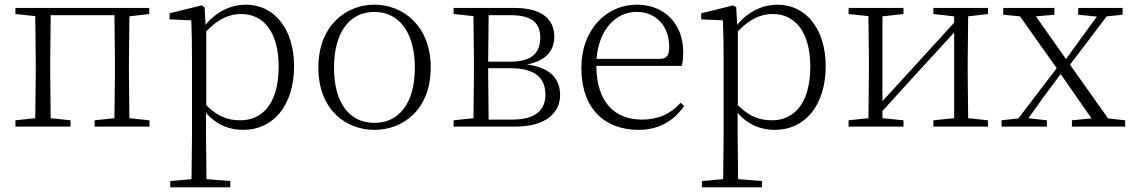

<svg xmlns="http://www.w3.org/2000/svg" viewBox="-20 -542 4847 822"><path d="M46 -482 131 -473 133 -283V-226L131 -36L46 -27V0H282V-27L197 -36L195 -226V-283L197 -477H470L472 -283V-226L470 -36L385 -27V0H620V-27L534 -36L532 -226V-283L534 -472L619 -482V-508H46Z M1022 14C1150 14 1239 -91 1239 -259C1239 -418 1154 -522 1033 -522C974 -522 911 -497 860 -436L856 -511L843 -519L706 -485V-459L799 -455C801 -405 802 -347 802 -278V32L800 225L709 233V260H966V233L864 225L862 32V-59C911 -2 969 14 1022 14ZM863 -408C918 -465 965 -482 1013 -482C1107 -482 1173 -406 1173 -257C1173 -92 1098 -27 1009 -27C956 -27 911 -43 863 -92Z M1583 14C1705 14 1824 -72 1824 -253C1824 -433 1704 -522 1583 -522C1462 -522 1343 -433 1343 -253C1343 -72 1461 14 1583 14ZM1583 -16C1476 -16 1410 -101 1410 -252C1410 -403 1476 -491 1583 -491C1689 -491 1756 -403 1756 -252C1756 -101 1689 -16 1583 -16Z M2006 0H2186C2325 0 2378 -66 2378 -134C2378 -205 2336 -253 2236 -266C2325 -283 2353 -332 2353 -385C2353 -459 2301 -508 2182 -508H1922V-482L2007 -473L2009 -283V-226L2007 -36L1922 -27V0ZM2072 -477H2167C2257 -477 2293 -443 2293 -382C2293 -311 2252 -278 2164 -278H2070ZM2070 -250H2166C2276 -250 2315 -204 2315 -137C2315 -69 2271 -30 2173 -30H2072L2070 -226Z M2715 14C2801 14 2865 -25 2909 -88L2894 -102C2851 -54 2798 -30 2728 -30C2615 -30 2534 -101 2533 -260H2899C2903 -275 2905 -296 2905 -320C2905 -435 2829 -522 2706 -522C2577 -522 2469 -416 2469 -252C2469 -73 2572 14 2715 14ZM2534 -290C2543 -413 2615 -491 2705 -491C2794 -491 2845 -425 2845 -341C2845 -306 2836 -290 2804 -290Z M3298 14C3426 14 3515 -91 3515 -259C3515 -418 3430 -522 3309 -522C3250 -522 3187 -497 3136 -436L3132 -511L3119 -519L2982 -485V-459L3075 -455C3077 -405 3078 -347 3078 -278V32L3076 225L2985 233V260H3242V233L3140 225L3138 32V-59C3187 -2 3245 14 3298 14ZM3139 -408C3194 -465 3241 -482 3289 -482C3383 -482 3449 -406 3449 -257C3449 -92 3374 -27 3285 -27C3232 -27 3187 -43 3139 -92Z M3976 -482 4065 -472V-445L3898 -262L3758 -109V-472L3848 -482V-508H3613V-482L3698 -473L3700 -283V-226L3698 -36L3613 -27V0H3848V-27L3758 -36V-67L3921 -246L4065 -403V-36L3976 -27V0H4210V-27L4125 -36L4123 -226V-283L4125 -472L4210 -482V-508H3976Z M4596 -479 4676 -471 4614 -386 4544 -289 4415 -472 4494 -479V-508H4275V-479L4347 -472L4504 -250L4340 -35L4268 -27V0H4462V-27L4383 -36L4448 -127L4521 -225L4653 -35L4569 -27V0H4797V-27L4724 -35L4561 -265L4718 -472L4786 -479V-508H4596Z"/></svg>

Font: Noto Serif CJK SC ExtraLight
Style: Regular
Weight: 200
Designer: Ryoko NISHIZUKA 西塚涼子 (kana & ideographs); Frank Grießhammer (Latin, Greek & Cyrillic); Wenlong ZHANG 张文龙 (bopomofo); San
Foundry: Adobe
Version: Version 2.001;hotconv 1.1.0;makeotfexe 2.6.0